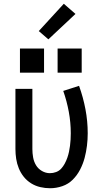

<svg xmlns="http://www.w3.org/2000/svg" viewBox="-20 -992 540 1020"><path d="M246 8Q220 8 194 2Q168 -4 145.5 -18Q123 -32 106.5 -52.5Q90 -73 80 -97.5Q70 -122 66 -148Q62 -174 62 -200V-520H152V-200Q152 -178 156 -155.5Q160 -133 171.5 -114Q183 -95 203 -83.5Q223 -72 245 -72Q262 -72 278 -78Q294 -84 305 -96Q316 -108 324 -123Q332 -138 337.5 -153.5Q343 -169 346.5 -185.5Q350 -202 352 -218Q354 -234 355 -250.5Q356 -267 356 -284Q356 -341 345.5 -398Q335 -455 316 -509L400 -536Q422 -475 434 -411.5Q446 -348 446 -284Q446 -251 442 -218Q438 -185 429.5 -153Q421 -121 405.5 -91Q390 -61 366.5 -37.5Q343 -14 311 -3Q279 8 246 8ZM286 -606V-734H414V-606ZM86 -606V-734H214V-606ZM237 -783 186 -827 319 -972 381 -918Z"/></svg>

Font: Iosevka SS04 Medium
Style: Regular
Weight: 500
Monospace: yes
Designer: Belleve Invis
Foundry: Belleve Invis
Version: Version 19.0.0; ttfautohint (v1.8.4)